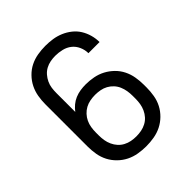

<svg xmlns="http://www.w3.org/2000/svg" viewBox="-206 -873 1012 1012"><g transform="rotate(-45 300.0 -367.5)"><path d="M300 8Q271 8 241.5 3Q212 -2 186 -15Q160 -28 138.5 -49Q117 -70 103.5 -96Q90 -122 85 -151.5Q80 -181 80 -210V-525Q80 -554 85 -583Q90 -612 103 -638Q116 -664 137 -685.5Q158 -707 184 -720Q210 -733 239 -738Q268 -743 298 -743Q325 -743 351.5 -739Q378 -735 403 -724.5Q428 -714 449.5 -697Q471 -680 485 -657.5Q499 -635 506.5 -608.5Q514 -582 514 -555Q514 -555 514 -555Q514 -555 514 -555H431Q431 -555 431 -555Q431 -555 431 -555Q431 -580 420.5 -603.5Q410 -627 391 -642Q372 -657 347 -663Q322 -669 298 -669Q279 -669 260.5 -665.5Q242 -662 225.5 -653Q209 -644 196.5 -629.5Q184 -615 176 -598Q168 -581 165.5 -562.5Q163 -544 163 -525V-385Q175 -401 190.5 -414Q206 -427 225 -435Q244 -443 264 -446Q284 -449 304 -449Q333 -449 362 -443.5Q391 -438 416.5 -424.5Q442 -411 463 -390.5Q484 -370 497 -344Q510 -318 515 -289Q520 -260 520 -231V-210Q520 -181 515 -151.5Q510 -122 496.5 -96Q483 -70 461.5 -49Q440 -28 414 -15Q388 -2 358.5 3Q329 8 300 8ZM300 -66Q319 -66 337.5 -69.5Q356 -73 373 -82Q390 -91 402.5 -105Q415 -119 423 -136.5Q431 -154 434 -172.5Q437 -191 437 -210V-231Q437 -250 434 -268.5Q431 -287 423.5 -304.5Q416 -322 403 -336Q390 -350 373.5 -359Q357 -368 338 -371.5Q319 -375 301 -375Q282 -375 263 -371.5Q244 -368 227.5 -359Q211 -350 198 -336Q185 -322 177 -305Q169 -288 166 -269Q163 -250 163 -231V-210Q163 -191 166 -172.5Q169 -154 177 -136.5Q185 -119 197.5 -105Q210 -91 227 -82Q244 -73 262.5 -69.5Q281 -66 300 -66Z"/></g></svg>

Font: Iosevka SS04 Extended
Style: Regular
Weight: 400
Width: 7
Monospace: yes
Designer: Belleve Invis
Foundry: Belleve Invis
Version: Version 19.0.0; ttfautohint (v1.8.4)